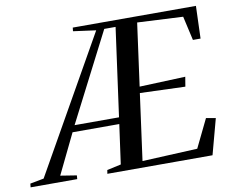

<svg xmlns="http://www.w3.org/2000/svg" viewBox="-166 -847 1156 951"><g transform="rotate(-10 412.0 -371.5)"><path d="M-86.5 0 -84.5 -18.5 -15.5 -31.5 368.5 -709.5 254.5 -725 256.5 -743H876L870.5 -579.5H832L804.5 -701L575 -712.5L532 -397.5L763 -406.5L755 -358L527.5 -366L482 -32L759.5 -45L828.5 -187L876.5 -178.5L828.5 0H299.5L302.5 -18.5L373 -34L400.5 -232.5H165.5L68 -31.5L149.5 -18.5L148 0ZM181.5 -265.5H405L466 -709.5H409Z"/></g></svg>

Font: Merriweather 144pt
Style: Italic
Weight: 400
Italic angle: -7.8°
Version: Version 2.101